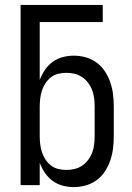

<svg xmlns="http://www.w3.org/2000/svg" viewBox="-20 -755 540 783"><path d="M281 8Q258 8 235.5 2Q213 -4 194.5 -17.5Q176 -31 163 -50.5Q150 -70 142 -91V0H64V-735H399V-665H142V-429Q150 -450 163 -469.5Q176 -489 194.5 -502.5Q213 -516 235.5 -522Q258 -528 281 -528Q306 -528 330.5 -521Q355 -514 375 -499Q395 -484 408.5 -463Q422 -442 430 -418.5Q438 -395 441 -370Q444 -345 444 -320V-200Q444 -175 441 -150Q438 -125 430 -101.5Q422 -78 408.5 -57Q395 -36 375 -21Q355 -6 330.5 1Q306 8 281 8ZM251 -62Q268 -62 284.5 -66Q301 -70 315 -79.5Q329 -89 339.5 -103Q350 -117 356 -133Q362 -149 364 -166Q366 -183 366 -200V-320Q366 -337 364 -354Q362 -371 356 -387Q350 -403 339.5 -417Q329 -431 315 -440.5Q301 -450 284.5 -454Q268 -458 251 -458Q234 -458 217.5 -454Q201 -450 188 -440Q175 -430 165.5 -415.5Q156 -401 151 -385.5Q146 -370 144 -353.5Q142 -337 142 -320V-200Q142 -183 144 -166.5Q146 -150 151 -134.5Q156 -119 165.5 -104.5Q175 -90 188 -80Q201 -70 217.5 -66Q234 -62 251 -62Z"/></svg>

Font: Zed Mono
Style: Regular
Weight: 400
Monospace: yes
Designer: Belleve Invis
Foundry: Belleve Invis
Version: Version 1.0.0; ttfautohint (v1.8.4)